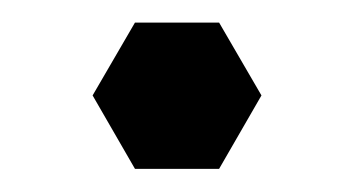

<svg xmlns="http://www.w3.org/2000/svg" viewBox="-20 -382 313 170"><path d="M211.5 -297.5 174 -362H99.5L62 -297.5L99.5 -232.5H174Z"/></svg>

Font: LatoHex
Style: Regular
Weight: 400
Designer: Lukasz Dziedzic
Foundry: tyPoland Lukasz Dziedzic
Version: Version 1.104; Western+Polish opensource